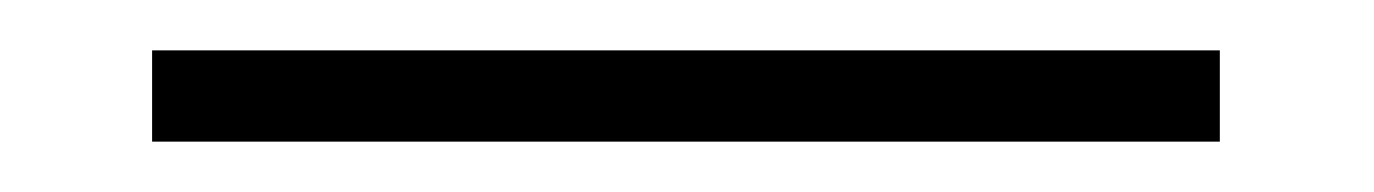

<svg xmlns="http://www.w3.org/2000/svg" viewBox="-20 77 551 77"><path d="M41 133.8V97.2H469.2V133.8Z"/></svg>

Font: Wesal
Style: Regular
Weight: 300
Designer: Ahmed zaza
Foundry: Ahmed zaza
Version: Version 2.01